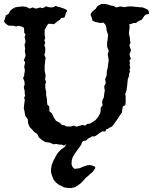

<svg xmlns="http://www.w3.org/2000/svg" viewBox="-20 -730 783 984"><path d="M501 -710H517L532 -707L546 -702L561 -700L576 -692L597 -697L617 -693L636 -697H656L694 -693L711 -692L726 -686L739 -679L743 -669V-658L729 -656L719 -648L713 -638L705 -628L695 -624L685 -619L677 -612H664L649 -606H641L644 -599V-588L643 -578L641 -565V-555L644 -544L646 -534V-521L649 -511L643 -499L646 -487L651 -475L649 -465L644 -454L646 -441L651 -429L643 -420L646 -408L644 -395L648 -384L644 -374L646 -361L641 -351V-340L635 -324L633 -305L631 -285L628 -265L622 -248L624 -235V-207L622 -191L610 -185L607 -171L605 -154L597 -142L589 -131L581 -118L574 -108L568 -100L561 -90L555 -82L544 -77L535 -71L524 -67L520 -56L506 -57L491 -49L480 -40L465 -31H452L442 -25L432 -20L421 -10L406 -7L395 6L374 13L357 9H320L308 16L296 11H282L271 8L253 9L235 1L212 -2L196 -12L180 -25L171 -43L155 -54L145 -66L132 -79L124 -98L122 -120L109 -137L106 -157L102 -176L104 -195L107 -216L104 -230L109 -240L106 -253L107 -263L104 -273L102 -285L106 -295V-307L104 -317L98 -330L104 -341V-351L107 -363V-375L104 -385L106 -397L109 -410L102 -421L107 -433L111 -444L109 -457L107 -469L109 -480L107 -491L106 -503L111 -516L109 -529L106 -540L111 -552L104 -563V-576L102 -588L93 -593L83 -596L73 -598L62 -594L49 -598H37L23 -599L10 -608L0 -620L5 -633L10 -651L24 -659L33 -676L46 -686L57 -692L75 -695L93 -697L114 -695L132 -686L148 -692L162 -686L175 -688L186 -692L196 -688L207 -692L216 -698L230 -693L241 -692L253 -693L266 -700L277 -695L287 -693L299 -689L313 -684L323 -678V-671L318 -664L315 -653L310 -640L294 -638L286 -628L276 -622L267 -614L256 -606L243 -608H227L219 -596L209 -576V-549L212 -535L207 -523L212 -511L207 -498L212 -485V-474L211 -460L207 -449L214 -434L212 -423L211 -410L209 -395V-366L212 -353L214 -340L211 -325L216 -310L212 -297V-283L214 -270L217 -258L216 -244L219 -230L221 -219V-207L223 -193L232 -185L233 -173V-160L246 -149L255 -129L267 -111L286 -101L297 -90L310 -88L320 -82H344L357 -86L372 -81L390 -86L403 -90L416 -86L427 -95L439 -96L452 -103L470 -115L483 -131L493 -149L496 -162V-178L506 -190L503 -206L506 -219L512 -230L514 -248L517 -266L514 -287L522 -305L519 -325L527 -345V-363L532 -382L534 -400L537 -420L535 -436L532 -452L537 -470L529 -491V-511L532 -532L534 -552L527 -571L525 -589L520 -604L510 -614L493 -612L481 -615L470 -617L454 -624L450 -640L444 -654L449 -666L459 -676L470 -684L478 -697L490 -705ZM381 -27 394 -23 400 -10 398 8 387 25 375 41 363 58 353 75 348 90 347 103V114L352 126L361 135L374 134L389 132L402 126L415 121L428 117L441 116L455 119L466 124L469 130L463 140L454 152L443 161L431 172L418 183L406 197L393 210L378 221L362 230L344 234L326 233L308 230L292 222L277 214L265 203L255 191L250 179L245 166L241 150L242 132L245 116L251 99L259 84L267 68L276 54L285 44L293 36L302 30L312 22L320 10L328 -1L340 -9L354 -16L367 -23Z"/></svg>

Font: Tagesschrift
Style: Regular
Weight: 400
Designer: Yanone
Version: Version 2.000; ttfautohint (v1.8.4.7-5d5b)